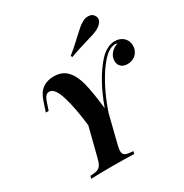

<svg xmlns="http://www.w3.org/2000/svg" viewBox="-212 -1124 1238 1290"><g transform="rotate(-30 407.0 -478.5)"><path d="M82.5 0ZM522 -876Q553.2 -905.3 570.3 -919.7Q587.4 -934.1 606.9 -944.8Q627.9 -956.5 649.9 -956.5Q684.1 -956.5 698.2 -929.2Q703.1 -919.4 703.1 -909.2Q703.1 -892.6 690.7 -877.7Q678.2 -862.8 658.2 -851.6Q641.1 -841.8 620.4 -835Q599.6 -828.1 562.5 -817.4Q475.6 -792 423.8 -772L417 -783.7Q463.9 -820.8 522 -876ZM814.5 -635.3Q814.5 -610.4 802.7 -589.8Q791 -569.3 770.3 -557.4Q749.5 -545.4 723.6 -545.4Q690.9 -545.4 672.9 -562Q654.8 -578.6 654.8 -606.4Q654.8 -638.7 676 -663.8Q697.3 -689 730 -698.7Q724.1 -703.6 713.9 -703.6Q684.6 -703.1 653.3 -680.2Q625 -659.7 589.4 -612.5Q553.7 -565.4 515.9 -492.2Q478 -418.9 446.3 -325.7L391.1 -106Q384.8 -79.1 384.8 -65.4Q384.8 -47.4 392.8 -38.1Q400.9 -28.8 417 -25.1Q433.1 -21.5 461.9 -20L457 0Q401.4 -2.9 285.2 -2.9Q176.8 -2.9 124 0L128.9 -20Q165.5 -21.5 183.6 -27.8Q201.7 -34.2 212.4 -51.5Q223.1 -68.8 231.9 -106L286.6 -321.3Q271.5 -457.5 243.2 -553Q214.8 -648.4 171.9 -648.4Q154.8 -648.4 143.8 -636Q132.8 -623.5 125.5 -601.6L104 -538.1H82L107.9 -615.2Q126.5 -671.9 161.9 -697Q197.3 -722.2 248.5 -722.2Q314 -722.2 351.3 -681.6Q388.7 -641.1 407 -566.9Q425.3 -492.7 439.5 -365.2Q472.7 -458.5 514.6 -533.7Q556.6 -608.9 603 -660.2Q660.6 -722.2 721.7 -722.2Q750.5 -722.2 771.5 -710.4Q792.5 -698.7 803.5 -679Q814.5 -659.2 814.5 -635.3Z"/></g></svg>

Font: TypoPRO Playfair Display SC
Style: Bold Italic
Weight: 700
Italic angle: -14.9847°
Designer: Claus Eggers Sørensen
Foundry: Claus Eggers Sørensen
Version: Version 1.004;PS 001.004;hotconv 1.0.70;makeotf.lib2.5.58329